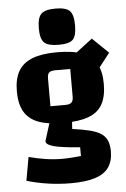

<svg xmlns="http://www.w3.org/2000/svg" viewBox="-61 -786 659 1003"><g transform="rotate(-5 269.0 -285.0)"><path d="M257 -144Q177 -144 127 -163Q77 -182 53.5 -223Q30 -264 30 -329Q30 -395 53.5 -435.5Q77 -476 127 -495.5Q177 -515 257 -515Q339 -515 389 -496Q439 -477 462.5 -436Q486 -395 486 -329Q486 -263 463 -222Q440 -181 389.5 -162.5Q339 -144 257 -144ZM198 -237H275Q299 -237 308.5 -246Q318 -255 318 -276V-422H240Q216 -422 207 -413.5Q198 -405 198 -382ZM492 25Q492 76 469 109Q446 142 397 157.5Q348 173 270 173Q210 173 151.5 164.5Q93 156 39 140L61 17Q107 29 149.5 35.5Q192 42 235 42Q263 42 287 40Q311 38 334 36V-10Q238 -17 197 -28Q156 -39 156 -57L191 -169L305 -168L301 -109Q358 -101 395 -91.5Q432 -82 453 -67Q474 -52 483 -29.5Q492 -7 492 25ZM439 -375 347 -496 444 -570 528 -489ZM269 -553Q214 -553 193.5 -572.5Q173 -592 173 -647Q173 -703 193.5 -723Q214 -743 269 -743Q323 -743 343 -723Q363 -703 363 -647Q363 -592 344 -572.5Q325 -553 269 -553Z"/></g></svg>

Font: Changa
Style: Bold
Weight: 700
Designer: Eduardo Rodriguez Tunni
Foundry: Eduardo Rodriguez Tunni
Version: Version 3.002; ttfautohint (v1.8.2)